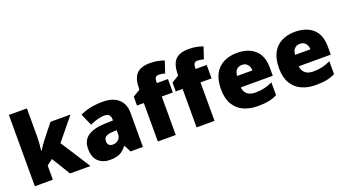

<svg xmlns="http://www.w3.org/2000/svg" viewBox="-57 -1339 3459 1923"><g transform="rotate(-20 1672.0 -377.5)"><path d="M258 -461Q258 -427 255 -386Q252 -345 247 -311H251Q262 -328 279.5 -354Q297 -380 310 -397L434 -553H647L455 -318L659 0H441L320 -198L258 -151V0H66V-760H258Z M995 -563Q1100 -563 1159 -511Q1218 -459 1218 -363V0H1086L1049 -73H1045Q1022 -44 997.5 -25.5Q973 -7 941 1.5Q909 10 863 10Q791 10 743 -34Q695 -78 695 -169Q695 -258 756.5 -301Q818 -344 935 -349L1027 -352V-360Q1027 -397 1009 -412.5Q991 -428 960 -428Q927 -428 887 -416.5Q847 -405 806 -387L751 -513Q799 -538 859.5 -550.5Q920 -563 995 -563ZM984 -245Q932 -243 910.5 -226.5Q889 -210 889 -180Q889 -152 904 -138.5Q919 -125 944 -125Q979 -125 1003.5 -147Q1028 -169 1028 -204V-247Z M1686 -410H1568V0H1377V-410H1304V-504L1381 -551V-560Q1381 -667 1425 -716Q1469 -765 1569 -765Q1612 -765 1647 -758.5Q1682 -752 1720 -739L1679 -615Q1665 -619 1647.5 -622Q1630 -625 1610 -625Q1568 -625 1568 -568V-553H1686Z M2099 -410H1981V0H1790V-410H1717V-504L1794 -551V-560Q1794 -667 1838 -716Q1882 -765 1982 -765Q2025 -765 2060 -758.5Q2095 -752 2133 -739L2092 -615Q2078 -619 2060.5 -622Q2043 -625 2023 -625Q1981 -625 1981 -568V-553H2099Z M2423 -563Q2544 -563 2614 -500Q2684 -437 2684 -310V-225H2343Q2345 -182 2375.5 -154Q2406 -126 2464 -126Q2516 -126 2559 -136Q2602 -146 2648 -168V-31Q2608 -10 2560.5 0Q2513 10 2441 10Q2357 10 2291.5 -19.5Q2226 -49 2188 -112Q2150 -175 2150 -273Q2150 -373 2184.5 -437Q2219 -501 2280.5 -532Q2342 -563 2423 -563ZM2430 -433Q2396 -433 2373.5 -412Q2351 -391 2347 -345H2511Q2510 -382 2489.5 -407.5Q2469 -433 2430 -433Z M3041 -563Q3162 -563 3232 -500Q3302 -437 3302 -310V-225H2961Q2963 -182 2993.5 -154Q3024 -126 3082 -126Q3134 -126 3177 -136Q3220 -146 3266 -168V-31Q3226 -10 3178.5 0Q3131 10 3059 10Q2975 10 2909.5 -19.5Q2844 -49 2806 -112Q2768 -175 2768 -273Q2768 -373 2802.5 -437Q2837 -501 2898.5 -532Q2960 -563 3041 -563ZM3048 -433Q3014 -433 2991.5 -412Q2969 -391 2965 -345H3129Q3128 -382 3107.5 -407.5Q3087 -433 3048 -433Z"/></g></svg>

Font: Noto Sans Telugu Black
Style: Regular
Weight: 900
Designer: Jelle Bosma - Monotype Design Team
Foundry: Monotype Imaging Inc.
Version: Version 2.005; ttfautohint (v1.8.4.7-5d5b)